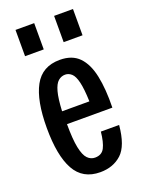

<svg xmlns="http://www.w3.org/2000/svg" viewBox="-142 -802 658 879"><g transform="rotate(-20 187.0 -362.5)"><path d="M191 10Q106 10 67.5 -59.5Q29 -129 29 -264Q29 -397 67 -467Q105 -537 191 -537Q251 -537 284.5 -502.5Q318 -468 331.5 -403.5Q345 -339 343 -249H122Q122 -175 130.5 -134Q139 -93 154.5 -77Q170 -61 191 -61Q224 -61 237.5 -87.5Q251 -114 256 -164H345Q336 -65 295 -27.5Q254 10 191 10ZM191 -465Q172 -465 157 -452Q142 -439 133 -406Q124 -373 121 -312H254Q252 -373 244 -406.5Q236 -440 222 -452.5Q208 -465 191 -465ZM48 -607V-735H139V-607ZM236 -607V-735H328V-607Z"/></g></svg>

Font: Mona Sans Condensed Medium
Style: Regular
Weight: 500
Width: 3
Designer: Deni Anggara
Foundry: GitHub
Version: Version 1.001; ttfautohint (v1.8.4.7-5d5b);gftools[0.9.31]